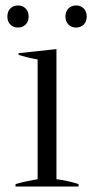

<svg xmlns="http://www.w3.org/2000/svg" viewBox="-20 -684 346 704"><path d="M7 -623Q7 -642 18 -653Q29 -664 46 -664Q63 -664 74 -653Q85 -642 85 -623Q85 -605 74 -594Q63 -583 46 -583Q29 -583 18 -594Q7 -605 7 -623ZM220 -623Q220 -642 231 -653Q242 -664 259 -664Q276 -664 287 -653Q298 -642 298 -623Q298 -605 287 -594Q276 -583 259 -583Q242 -583 231 -594Q220 -605 220 -623ZM37 -9Q62 -17 118 -27V-466Q74 -474 48 -483V-489L187 -504V-27Q232 -21 268 -9V0H37Z"/></svg>

Font: Trirong Light
Style: Regular
Weight: 300
Designer: Katatrad Team
Foundry: CadsonDemak
Version: Version 1.001